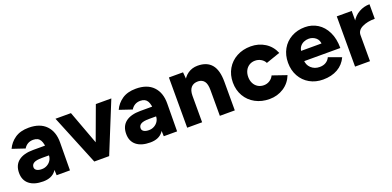

<svg xmlns="http://www.w3.org/2000/svg" viewBox="-5 -1158 3703 1812"><g transform="rotate(-20 1847.0 -252.5)"><path d="M348.9 -104.4V-251Q348.9 -319.6 328.5 -354.9Q308.1 -390.1 258.4 -390.1Q227.7 -390.1 204.4 -376.9Q181 -363.6 164.4 -337.1L38.7 -379.4Q64.7 -437.1 118.9 -474.6Q173.1 -512 257.6 -512Q371 -512 430.9 -449.4Q490.9 -386.7 489.4 -277.9L487 0H353.1ZM27 -141Q27 -219.4 78.7 -259.7Q130.4 -300 226.1 -300H358V-200.9H278.1Q221.7 -200.9 197.4 -186.6Q173.1 -172.3 173.1 -145Q173.1 -124.7 191.6 -113.2Q210 -101.7 242.9 -101.7Q272.4 -101.7 296.9 -115.8Q321.4 -129.9 335.1 -152.6Q348.9 -175.4 348.9 -200.9H384.6Q384.6 -97.1 343.1 -42.6Q301.7 12 214.9 12Q125.4 12 76.2 -27.9Q27 -67.7 27 -141Z M930.4 -504.6H1086L880.6 0H744.4ZM525 -504.6H680.4L867.2 0H731.2Z M1424.9 -104.4V-251Q1424.9 -319.6 1404.5 -354.9Q1384.1 -390.1 1334.4 -390.1Q1303.7 -390.1 1280.4 -376.9Q1257 -363.6 1240.4 -337.1L1114.7 -379.4Q1140.7 -437.1 1194.9 -474.6Q1249.1 -512 1333.6 -512Q1447 -512 1506.9 -449.4Q1566.9 -386.7 1565.4 -277.9L1563 0H1429.1ZM1103 -141Q1103 -219.4 1154.7 -259.7Q1206.4 -300 1302.1 -300H1434V-200.9H1354.1Q1297.7 -200.9 1273.4 -186.6Q1249.1 -172.3 1249.1 -145Q1249.1 -124.7 1267.6 -113.2Q1286 -101.7 1318.9 -101.7Q1348.4 -101.7 1372.9 -115.8Q1397.4 -129.9 1411.1 -152.6Q1424.9 -175.4 1424.9 -200.9H1460.6Q1460.6 -97.1 1419.1 -42.6Q1377.7 12 1290.9 12Q1201.4 12 1152.2 -27.9Q1103 -67.7 1103 -141Z M1664.2 -504.6H1806.2L1814.2 -411.8V0H1664.2ZM1992.2 -258.8H2142.4V0H1992.2ZM1910.4 -376.2Q1863.6 -377 1838.9 -348.9Q1814.2 -320.8 1814.2 -266.2H1767.4Q1767.4 -345.2 1791 -401.4Q1814.6 -457.6 1857.5 -487.1Q1900.4 -516.6 1956 -516.6Q2048.6 -516.6 2095.6 -460.5Q2142.6 -404.4 2142.4 -286.8V-258.8H1992.2Q1992.2 -320.2 1971 -347.4Q1949.8 -374.6 1910.4 -376.2Z M2215 -252.6Q2215 -329.1 2249.9 -389.2Q2284.8 -449.2 2347.1 -482.9Q2409.3 -516.6 2488.4 -516.6Q2567.4 -516.6 2630 -477.3Q2692.6 -438 2722.2 -366.4L2580.2 -317.4Q2567.4 -344 2540.3 -359.8Q2513.2 -375.6 2481 -375.6Q2448.2 -375.6 2422.7 -359.8Q2397.2 -344 2383.1 -316.1Q2369 -288.2 2369 -252.3Q2369 -217 2383.4 -188.6Q2397.9 -160.3 2423.8 -144.6Q2449.8 -129 2482.8 -129Q2514.8 -129 2541.5 -145.9Q2568.2 -162.8 2581.6 -191.4L2723.8 -142.4Q2695.2 -69.6 2632 -28.8Q2568.8 12 2489.6 12Q2410.4 12 2347.8 -21.7Q2285.2 -55.4 2250.1 -115.9Q2215 -176.4 2215 -252.6Z M2768 -250Q2768 -326.3 2801.4 -385.8Q2834.9 -445.3 2894.9 -478.6Q2955 -512 3031.4 -512Q3101 -512 3157.4 -476.8Q3213.7 -441.6 3246.7 -374.1Q3279.7 -306.7 3279.7 -212.7H2901.9L2916.1 -227.9Q2916.1 -175 2950.9 -142.8Q2985.7 -110.6 3036.4 -110.6Q3074 -110.6 3099.9 -126.8Q3125.9 -143 3138.9 -171.3L3266.3 -124.7Q3235.3 -57.7 3173.8 -22.9Q3112.3 12 3027 12Q2952 12 2893.2 -21.4Q2834.4 -54.7 2801.2 -114.2Q2768 -173.7 2768 -250ZM2908 -313.6H3141L3128.3 -297.6Q3128.3 -347.7 3097.6 -372.4Q3067 -397.1 3027.4 -397.1Q3002.7 -397.1 2978.4 -386.8Q2954.1 -376.4 2937.9 -354.3Q2921.7 -332.1 2921.7 -297.6Z M3679.4 -506.6V-360.8Q3603.8 -360.8 3552 -335.3Q3500.2 -309.8 3500.2 -261.4L3460.2 -262.4Q3460.2 -340.2 3491.5 -395.6Q3522.8 -451 3572.8 -478.8Q3622.8 -506.6 3679.4 -506.6ZM3350.2 -504.6H3500.2V0H3350.2Z"/></g></svg>

Font: 寒蝉端黑体 Light
Style: Regular
Weight: 300
Designer: ChillDuanSans {Warren2060}; 
Source Han Sans {Ryoko NISHIZUKA 西塚涼子 (kana, bopomofo & ideographs); Paul D. Hunt (Latin, G
Foundry: ChillType&Adobe
Version: Version 1.300;Glyphs 3.3 (3306)